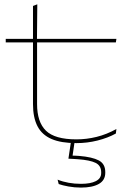

<svg xmlns="http://www.w3.org/2000/svg" viewBox="-20 -636 600 870"><path d="M326.5 12.5Q257 12.5 213.5 -6.2Q170 -25 149.8 -64.2Q129.5 -103.5 129.5 -164.5V-449.5H148V-164.5Q148 -83 188.2 -43.8Q228.5 -4.5 326.5 -4.5Q372.5 -4.5 418 -15.8Q463.5 -27 507.5 -51.5L505 -31Q468.5 -11 421.8 0.8Q375 12.5 326.5 12.5ZM6 -444V-460H507.5L505 -444ZM129.5 -455.5V-609L149 -616.5L147.5 -455.5ZM319 0 307.5 78.5 305 69Q313.5 69.5 321.8 69.5Q330 69.5 339 70.5Q398.5 75.5 427.8 91Q457 106.5 457 143.5V147Q457 181 427.8 197.5Q398.5 214 347 214Q317.5 214 290.2 209Q263 204 246 198L241 178Q264.5 187.5 291 192.2Q317.5 197 347 197Q390 197 414.2 184.8Q438.5 172.5 438.5 148V144.5Q438.5 114.5 413.2 102Q388 89.5 332.5 85.5Q323 85 312.5 84.2Q302 83.5 290 83L302.5 0Z"/></svg>

Font: Anek Latin Expanded Thin
Style: Regular
Weight: 250
Width: 7
Designer: Yesha Goshar
Foundry: Ek Type
Version: Version 1.003